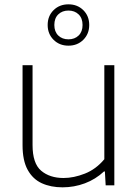

<svg xmlns="http://www.w3.org/2000/svg" viewBox="-20 -834 624 864"><path d="M261.5 9Q208.5 9 168 -9.5Q127.5 -28 104.5 -69.8Q81.5 -111.5 81.5 -180.5V-540.5H126.5V-181.5Q126.5 -98.5 165.2 -65.8Q204 -33 266 -33Q312 -33 362 -52.8Q412 -72.5 449.5 -117.5V-540.5H494.5V0H455.5L452 -62.5H448Q410 -27 361.8 -9Q313.5 9 261.5 9ZM288 -628.5Q247.5 -628.5 221 -655Q194.5 -681.5 194.5 -721.5Q194.5 -762 221 -788.2Q247.5 -814.5 288 -814.5Q328.5 -814.5 355 -788.2Q381.5 -762 381.5 -721.5Q381.5 -681.5 355 -655Q328.5 -628.5 288 -628.5ZM288 -657Q316 -657 333.8 -674.2Q351.5 -691.5 351.5 -721.5Q351.5 -752 333.8 -769.2Q316 -786.5 288 -786.5Q260 -786.5 242.2 -769.2Q224.5 -752 224.5 -721.5Q224.5 -691.5 242.2 -674.2Q260 -657 288 -657Z"/></svg>

Font: Encode Sans Semi Expanded ExtraLight
Style: Regular
Weight: 200
Width: 6
Designer: Multiple Designers
Foundry: Impallari Type
Version: Version 3.000; ttfautohint (v1.8.3) -l 8 -r 50 -G 200 -x 14 